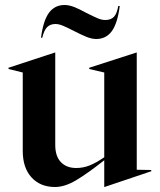

<svg xmlns="http://www.w3.org/2000/svg" viewBox="-20 -733 639 768"><path d="M71 -129V-443L14 -457V-462L200 -523H201V-153Q201 -108 223.5 -84.5Q246 -61 285 -61Q313 -61 339 -71.5Q365 -82 397 -104V-443L337 -457V-462L526 -523H527V-54L585 -53V-48L398 15H397V-92Q330 -39 284.5 -12Q239 15 200 15Q141 15 106 -23.5Q71 -62 71 -129ZM276 -609Q249 -623 232 -630Q215 -637 202 -637Q181 -637 168.5 -624.5Q156 -612 149 -582H144Q153 -651 176 -682Q199 -713 238 -713Q256 -713 276.5 -705Q297 -697 326 -681Q356 -666 371.5 -659.5Q387 -653 401 -653Q424 -653 436 -666Q448 -679 453 -709H459Q450 -639 427 -608Q404 -577 365 -577Q347 -577 326 -585.5Q305 -594 276 -609Z"/></svg>

Font: Nyght Serif Medium
Style: Regular
Weight: 500
Designer: Maksym Kobuzan
Version: Version 0.410